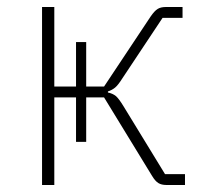

<svg xmlns="http://www.w3.org/2000/svg" viewBox="-20 -528 590 548"><path d="M100 -508H135V-281H197V-408H226V-281H277L410 -481Q421 -497 430 -502.5Q439 -508 453 -508H501V-477H444L329 -304Q317 -285 308.5 -278Q300 -271 288 -267V-264Q302 -261 310.5 -254Q319 -247 333 -224L451 -31H508V0H455Q441 0 432 -5.5Q423 -11 414 -26L277 -250H226V-123H197V-250H135V0H100Z"/></svg>

Font: IBM Plex Sans ExtLt
Style: Regular
Weight: 200
Designer: Mike Abbink, Paul van der Laan, Pieter van Rosmalen
Foundry: Bold Monday
Version: Version 3.005